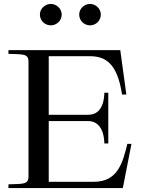

<svg xmlns="http://www.w3.org/2000/svg" viewBox="-20 -957 730 977"><path d="M23 -19V0H605L649 -225H628C604 -125 577 -32 458 -32H228V-341H429C472 -341 509 -309 511 -227H531V-485H511C509 -401 472 -373 429 -373H228V-671H437C517 -671 577 -635 601 -476H623L592 -702H23V-683C98 -680 125 -685 125 -642V-60C125 -17 98 -22 23 -19ZM183 -883C183 -913 209 -937 239 -937C267 -937 294 -913 294 -883C294 -851 267 -828 239 -828C209 -828 183 -851 183 -883ZM383 -883C383 -913 409 -937 438 -937C467 -937 493 -913 493 -883C493 -851 467 -828 438 -828C409 -828 383 -851 383 -883Z"/></svg>

Font: Ortica Linear
Style: Regular
Weight: 400
Designer: Benedetta Bovani
Foundry: Collletttivo
Version: Version 2.000;Glyphs 3.1.2 (3151)